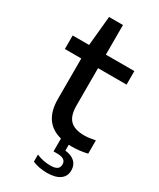

<svg xmlns="http://www.w3.org/2000/svg" viewBox="-236 -814 913 1100"><g transform="rotate(30 221.0 -264.0)"><path d="M306 9.5V48Q348.5 53 370.5 74Q392.5 95 392.5 130Q392.5 169 362.5 190.2Q332.5 211.5 277.5 211.5Q251.5 211.5 226 206.8Q200.5 202 181.5 193V146Q202.5 156 226.8 160.8Q251 165.5 273.5 165.5Q302.5 165.5 317 156Q331.5 146.5 331.5 125.5Q331.5 105 317 95.5Q302.5 86 273 86H249.5V1Q121 -32 121 -187V-454.5H12.5V-544H121L140 -740H232V-544H420.5V-454.5H232V-207.5Q232 -140 262 -110.5Q292 -81 354.5 -81Q370.5 -81 387 -83Q403.5 -85 428 -90V-2Q377 10 326.5 10Q312.5 10 306 9.5Z"/></g></svg>

Font: Encode Sans Expanded Medium
Style: Regular
Weight: 500
Width: 7
Designer: Multiple Designers
Foundry: Impallari Type
Version: Version 2.000